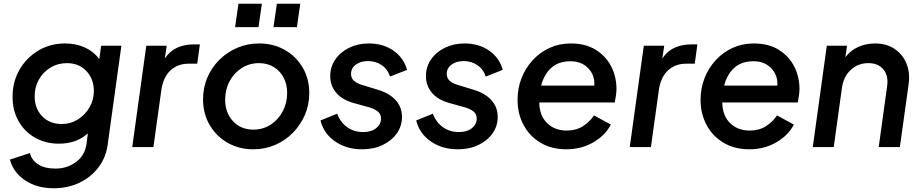

<svg xmlns="http://www.w3.org/2000/svg" viewBox="-20 -785 4917 1025"><path d="M267 220Q176 220 113 177Q50 134 33 67L140 32Q148 69 183 92Q218 115 277 115Q337 115 385 80.5Q433 46 442 -18L449 -73Q388 -18 295 -18Q224 -18 168 -49.5Q112 -81 79.5 -137.5Q47 -194 47 -268Q47 -348 84 -412.5Q121 -477 184.5 -515Q248 -553 327 -553Q386 -553 433 -531.5Q480 -510 510 -470L520 -541H628L555 -14Q546 55 506 108Q466 161 404 190.5Q342 220 267 220ZM309 -123Q357 -123 396 -147.5Q435 -172 458 -212Q481 -252 481 -299Q481 -364 441 -406Q401 -448 337 -448Q289 -448 250 -424.5Q211 -401 188 -361Q165 -321 165 -271Q165 -206 205 -164.5Q245 -123 309 -123Z M686 0 761 -541H870L860 -473Q887 -513 926 -530.5Q965 -548 1014 -548H1047L1033 -445H986Q929 -445 890 -409Q851 -373 841 -302L799 0Z M1332 12Q1257 12 1196.5 -22Q1136 -56 1100 -116.5Q1064 -177 1064 -255Q1064 -317 1087 -371Q1110 -425 1151.5 -466Q1193 -507 1247 -530Q1301 -553 1363 -553Q1439 -553 1499.5 -519Q1560 -485 1595.5 -425Q1631 -365 1631 -288Q1631 -225 1607.5 -171Q1584 -117 1543 -75.5Q1502 -34 1448 -11Q1394 12 1332 12ZM1333 -93Q1384 -93 1425 -119.5Q1466 -146 1489.5 -191Q1513 -236 1513 -289Q1513 -335 1494 -371Q1475 -407 1441 -427.5Q1407 -448 1363 -448Q1311 -448 1270 -421.5Q1229 -395 1205.5 -351Q1182 -307 1182 -253Q1182 -183 1224 -138Q1266 -93 1333 -93ZM1235 -640 1253 -765H1378L1360 -640ZM1440 -640 1458 -765H1583L1565 -640Z M1913 12Q1830 12 1769 -30Q1708 -72 1691 -142L1780 -178Q1797 -132 1833.5 -106Q1870 -80 1919 -80Q1962 -80 1988 -100.5Q2014 -121 2014 -152Q2014 -176 1996.5 -190Q1979 -204 1951 -212L1868 -235Q1807 -252 1775 -289.5Q1743 -327 1743 -379Q1743 -428 1770 -467.5Q1797 -507 1844 -530Q1891 -553 1949 -553Q2025 -553 2080 -515Q2135 -477 2153 -412L2062 -376Q2050 -415 2018 -437Q1986 -459 1945 -459Q1905 -459 1879.5 -440Q1854 -421 1854 -391Q1854 -367 1870.5 -353Q1887 -339 1915 -331L2000 -305Q2061 -286 2093.5 -249Q2126 -212 2126 -161Q2126 -112 2098.5 -73Q2071 -34 2023 -11Q1975 12 1913 12Z M2424 12Q2341 12 2280 -30Q2219 -72 2202 -142L2291 -178Q2308 -132 2344.5 -106Q2381 -80 2430 -80Q2473 -80 2499 -100.5Q2525 -121 2525 -152Q2525 -176 2507.5 -190Q2490 -204 2462 -212L2379 -235Q2318 -252 2286 -289.5Q2254 -327 2254 -379Q2254 -428 2281 -467.5Q2308 -507 2355 -530Q2402 -553 2460 -553Q2536 -553 2591 -515Q2646 -477 2664 -412L2573 -376Q2561 -415 2529 -437Q2497 -459 2456 -459Q2416 -459 2390.5 -440Q2365 -421 2365 -391Q2365 -367 2381.5 -353Q2398 -339 2426 -331L2511 -305Q2572 -286 2604.5 -249Q2637 -212 2637 -161Q2637 -112 2609.5 -73Q2582 -34 2534 -11Q2486 12 2424 12Z M3003 12Q2925 12 2866.5 -22.5Q2808 -57 2775.5 -117Q2743 -177 2743 -252Q2743 -314 2764.5 -368.5Q2786 -423 2824.5 -464.5Q2863 -506 2914.5 -529.5Q2966 -553 3027 -553Q3106 -553 3160 -519.5Q3214 -486 3242.5 -431Q3271 -376 3271 -310Q3271 -293 3268 -273.5Q3265 -254 3262 -238H2859Q2860 -167 2901 -127.5Q2942 -88 3005 -88Q3055 -88 3091.5 -111Q3128 -134 3151 -169L3241 -120Q3212 -63 3148 -25.5Q3084 12 3003 12ZM3026 -458Q2961 -458 2922.5 -422.5Q2884 -387 2869 -328H3153Q3156 -384 3120 -421Q3084 -458 3026 -458Z M3342 0 3417 -541H3526L3516 -473Q3543 -513 3582 -530.5Q3621 -548 3670 -548H3703L3689 -445H3642Q3585 -445 3546 -409Q3507 -373 3497 -302L3455 0Z M3980 12Q3902 12 3843.5 -22.5Q3785 -57 3752.5 -117Q3720 -177 3720 -252Q3720 -314 3741.5 -368.5Q3763 -423 3801.5 -464.5Q3840 -506 3891.5 -529.5Q3943 -553 4004 -553Q4083 -553 4137 -519.5Q4191 -486 4219.5 -431Q4248 -376 4248 -310Q4248 -293 4245 -273.5Q4242 -254 4239 -238H3836Q3837 -167 3878 -127.5Q3919 -88 3982 -88Q4032 -88 4068.5 -111Q4105 -134 4128 -169L4218 -120Q4189 -63 4125 -25.5Q4061 12 3980 12ZM4003 -458Q3938 -458 3899.5 -422.5Q3861 -387 3846 -328H4130Q4133 -384 4097 -421Q4061 -458 4003 -458Z M4319 0 4394 -541H4502L4493 -480Q4521 -516 4562 -534.5Q4603 -553 4652 -553Q4712 -553 4755 -524.5Q4798 -496 4818.5 -447.5Q4839 -399 4831 -337L4784 0H4671L4716 -325Q4724 -381 4696 -414.5Q4668 -448 4616 -448Q4562 -448 4523 -413Q4484 -378 4475 -318L4431 0Z"/></svg>

Font: Plus Jakarta Sans SemiBold
Style: Italic
Weight: 600
Italic angle: -8°
Designer: Gumpita Rahayu
Foundry: Tokotype
Version: Version 2.071; ttfautohint (v1.8.4.7-5d5b);gftools[0.9.29]